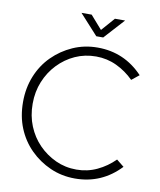

<svg xmlns="http://www.w3.org/2000/svg" viewBox="-95 -955 868 1040"><g transform="rotate(10 338.5 -435.0)"><path d="M388 10Q315 10 252 -18Q189 -46 141 -94Q93 -142 66.5 -206.5Q40 -271 40 -350Q40 -427 66.5 -492.5Q93 -558 141 -606Q189 -654 252 -682Q315 -710 388 -710Q535 -710 637 -602L596 -569Q554 -611 501 -636Q448 -661 388 -661Q326 -661 273 -637Q220 -613 179 -570Q139 -528 116 -472Q93 -416 93 -350Q93 -283 116 -227Q139 -171 179 -130Q220 -88 273 -63.5Q326 -39 388 -39Q448 -39 501 -64Q554 -89 596 -131L637 -98Q535 10 388 10ZM369 -769 268 -880H324L388 -807L452 -880H508L407 -769Z"/></g></svg>

Font: Kulim Park ExtraLight
Style: Regular
Weight: 275
Designer: Noponies / Dale Sattler
Foundry: Noponies
Version: Version 1.000; ttfautohint (v1.8.3)